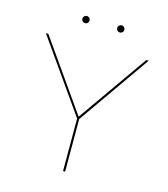

<svg xmlns="http://www.w3.org/2000/svg" viewBox="-117 -889 860 981"><g transform="rotate(15 313.0 -398.5)"><path d="M202 -778Q202 -786 207.5 -791.5Q213 -797 221 -797Q229 -797 234.5 -791.5Q240 -786 240 -778Q240 -770 234.5 -764.5Q229 -759 221 -759Q213 -759 207.5 -764.5Q202 -770 202 -778ZM386 -778Q386 -786 392 -791.5Q398 -797 405 -797Q413 -797 418.5 -791.5Q424 -786 424 -778Q424 -770 418.5 -764.5Q413 -759 405 -759Q397 -759 391.5 -764.5Q386 -770 386 -778ZM319 -278V0H308V-278L41 -658H54L313 -289L572 -658H585Z"/></g></svg>

Font: Ysabeau Infant Hairline
Style: Regular
Weight: 100
Designer: Christian Thalmann (Catharsis Fonts)
Version: Version 0.003